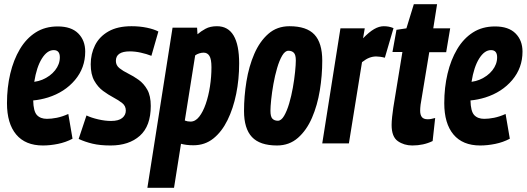

<svg xmlns="http://www.w3.org/2000/svg" viewBox="-20 -678 2491 908"><path d="M323 -22Q291 -5 254 2.5Q217 10 183 10Q100 10 56.5 -42Q13 -94 13 -190Q13 -264 28.5 -329.5Q44 -395 74 -445.5Q104 -496 148.5 -524.5Q193 -553 253 -553Q317 -553 350 -520Q383 -487 383 -434Q383 -357 334.5 -299.5Q286 -242 207 -217Q171 -206 137 -203Q138 -152 154.5 -134Q171 -116 202 -116Q223 -116 248.5 -121Q274 -126 303 -139ZM234 -441Q203 -441 178 -401Q153 -361 142 -291Q163 -294 180 -301Q218 -317 240.5 -345.5Q263 -374 263 -407Q263 -441 234 -441Z M352 -21 389 -132Q412 -121 444.5 -113.5Q477 -106 505 -106Q541 -106 558 -120Q575 -134 575 -155Q575 -177 558 -190.5Q541 -204 516.5 -217Q492 -230 467.5 -248Q443 -266 426 -296Q409 -326 409 -374Q409 -423 429.5 -464Q450 -505 493 -529.5Q536 -554 602 -554Q641 -554 674.5 -547Q708 -540 729 -529L696 -414Q673 -423 646 -429Q619 -435 594 -435Q528 -435 528 -390Q528 -369 545 -355.5Q562 -342 586.5 -330Q611 -318 635.5 -300.5Q660 -283 676.5 -254Q693 -225 693 -177Q693 -82 641.5 -36Q590 10 503 10Q453 10 417.5 1.5Q382 -7 352 -21Z M677 210 796 -547H912L914 -516Q930 -530 952 -542Q974 -554 1006 -554Q1111 -554 1111 -378Q1111 -303 1097 -234Q1083 -165 1056 -110Q1029 -55 989 -23Q949 9 895 9Q876 9 861.5 7Q847 5 836 2L803 210ZM881 -103Q904 -103 922 -126Q940 -149 953 -186.5Q966 -224 973 -269.5Q980 -315 980 -360Q980 -398 970.5 -413.5Q961 -429 943 -429Q933 -429 922 -425.5Q911 -422 903 -416L854 -108Q866 -103 881 -103Z M1290 10Q1209 10 1171.5 -30Q1134 -70 1134 -153Q1134 -222 1145.5 -293Q1157 -364 1182.5 -423Q1208 -482 1249 -518Q1290 -554 1349 -554Q1430 -554 1467 -514.5Q1504 -475 1504 -391Q1504 -321 1492.5 -250.5Q1481 -180 1455.5 -121Q1430 -62 1389 -26Q1348 10 1290 10ZM1294 -107Q1310 -107 1323.5 -130Q1337 -153 1347.5 -188.5Q1358 -224 1365 -263.5Q1372 -303 1375.5 -338Q1379 -373 1379 -392Q1379 -419 1369.5 -428.5Q1360 -438 1344 -438Q1328 -438 1314.5 -415Q1301 -392 1290.5 -356Q1280 -320 1273 -280.5Q1266 -241 1262.5 -207Q1259 -173 1259 -154Q1259 -126 1268.5 -116.5Q1278 -107 1294 -107Z M1705 -544 1697 -497Q1726 -527 1749.5 -540.5Q1773 -554 1795 -554Q1807 -554 1818 -552Q1829 -550 1841 -545L1800 -405Q1789 -408 1778 -409.5Q1767 -411 1759 -411Q1743 -411 1727 -405Q1711 -399 1692 -384L1630 0H1504L1590 -544Z M2038 -120 2026 -11Q1983 10 1930 10Q1891 10 1861.5 -10.5Q1832 -31 1832 -87Q1832 -103 1834.5 -126Q1837 -149 1840 -169L1883 -432H1836L1855 -537L1902 -544L1937 -658H2047L2029 -544H2109L2090 -431H2010L1969 -183Q1968 -175 1967.5 -167.5Q1967 -160 1967 -154Q1967 -135 1975 -124.5Q1983 -114 2003 -114Q2011 -114 2019 -115.5Q2027 -117 2038 -120Z M2391 -22Q2359 -5 2322 2.5Q2285 10 2251 10Q2168 10 2124.5 -42Q2081 -94 2081 -190Q2081 -264 2096.5 -329.5Q2112 -395 2142 -445.5Q2172 -496 2216.5 -524.5Q2261 -553 2321 -553Q2385 -553 2418 -520Q2451 -487 2451 -434Q2451 -357 2402.5 -299.5Q2354 -242 2275 -217Q2239 -206 2205 -203Q2206 -152 2222.5 -134Q2239 -116 2270 -116Q2291 -116 2316.5 -121Q2342 -126 2371 -139ZM2302 -441Q2271 -441 2246 -401Q2221 -361 2210 -291Q2231 -294 2248 -301Q2286 -317 2308.5 -345.5Q2331 -374 2331 -407Q2331 -441 2302 -441Z"/></svg>

Font: Georama Condensed
Style: Bold Italic
Weight: 700
Width: 3
Italic angle: -9°
Designer: Jean-Baptiste Levee
Foundry: Production Type
Version: Version 1.000